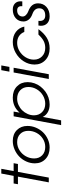

<svg xmlns="http://www.w3.org/2000/svg" viewBox="988 -1767 971 2987"><g transform="rotate(-90 1473.5 -273.5)"><path d="M129.9 0 219.2 -480H101.1L112.8 -546.9H231L267.1 -738.8H340.8L305.2 -546.9H428.2L416 -480H293L204.1 0Z M425.8 -216.8Q425.8 -285.6 454.3 -349.1Q482.9 -412.6 530.3 -458.7Q577.6 -504.9 642.1 -532.5Q706.5 -560.1 774.9 -560.1Q879.9 -560.1 943.8 -496.1Q1007.8 -432.1 1007.8 -331.1Q1007.8 -263.7 981 -200.4Q954.1 -137.2 909.2 -90.3Q864.3 -43.5 801.8 -15.1Q739.3 13.2 670.9 13.2Q561 13.2 493.4 -51Q425.8 -115.2 425.8 -216.8ZM502 -228Q502 -150.9 550.8 -103Q599.6 -55.2 680.7 -55.2Q750.5 -55.2 808.6 -92.3Q866.7 -129.4 899.2 -189.7Q931.6 -250 931.6 -318.8Q931.6 -396.5 883.8 -444.3Q835.9 -492.2 755.9 -492.2Q687 -492.2 628.2 -454.8Q569.3 -417.5 535.6 -356.7Q502 -295.9 502 -228Z M1020.5 191.9 1157.7 -546.9H1231.4L1214.8 -453.1Q1305.2 -560.1 1449.7 -560.1Q1557.1 -560.1 1623.3 -495.4Q1689.5 -430.7 1689.5 -329.1Q1689.5 -274.9 1671.1 -222.7Q1652.8 -170.4 1619.9 -128.4Q1586.9 -86.4 1543.9 -54.2Q1501 -22 1448.5 -4.4Q1396 13.2 1341.8 13.2Q1273.4 13.2 1223.6 -14.4Q1173.8 -42 1147.5 -94.2L1094.7 191.9ZM1172.9 -231Q1172.9 -153.8 1222.7 -104.5Q1272.5 -55.2 1352.5 -55.2Q1421.9 -55.2 1482.2 -91.1Q1542.5 -127 1578.1 -187.5Q1613.8 -248 1613.8 -316.9Q1613.8 -395.5 1563.5 -443.8Q1513.2 -492.2 1430.7 -492.2Q1380.4 -492.2 1332.8 -470.5Q1285.2 -448.7 1250.2 -412.8Q1215.3 -377 1194.1 -329.1Q1172.9 -281.2 1172.9 -231Z M1738.3 0 1839.4 -546.9H1913.1L1812.5 0ZM1852.1 -612.8 1875.5 -738.8H1949.2L1926.3 -612.8Z M2429.2 -161.1H2513.2Q2452.6 -77.1 2380.4 -32Q2308.1 13.2 2212.9 13.2Q2102.1 13.2 2032.5 -52.7Q1962.9 -118.7 1962.9 -221.2Q1962.9 -311 2012.7 -389.6Q2062.5 -468.3 2143.6 -514.2Q2224.6 -560.1 2314 -560.1Q2406.7 -560.1 2470.9 -511.7Q2535.2 -463.4 2553.2 -380.9H2470.2Q2448.7 -434.6 2404.8 -463.4Q2360.8 -492.2 2299.8 -492.2Q2232.4 -492.2 2172.1 -456.1Q2111.8 -419.9 2075.4 -359.6Q2039.1 -299.3 2039.1 -231.9Q2039.1 -154.8 2090.1 -105Q2141.1 -55.2 2222.2 -55.2Q2280.8 -55.2 2328.4 -79.6Q2376 -104 2429.2 -161.1Z M2569.8 -161.1H2643.1Q2641.1 -149.4 2641.1 -139.2Q2641.1 -98.6 2662.8 -76.9Q2684.6 -55.2 2726.1 -55.2Q2778.8 -55.2 2808.3 -79.3Q2837.9 -103.5 2837.9 -149.9Q2837.9 -223.1 2749 -254.9Q2690.4 -275.4 2661.6 -312.7Q2632.8 -350.1 2632.8 -394Q2632.8 -469.7 2684.6 -514.9Q2736.3 -560.1 2818.8 -560.1Q2877.9 -560.1 2912.4 -527.1Q2946.8 -494.1 2946.8 -439Q2946.8 -429.7 2944.8 -412.1H2870.1Q2871.1 -417 2871.1 -426.8Q2871.1 -458.5 2854.2 -475.3Q2837.4 -492.2 2805.2 -492.2Q2762.7 -492.2 2736.3 -469.2Q2710 -446.3 2710 -405.8Q2710 -377.9 2734.6 -354.2Q2759.3 -330.6 2789.1 -319.8Q2854.5 -295.9 2884.8 -258.3Q2915 -220.7 2915 -167Q2915 -86.9 2859.6 -36.9Q2804.2 13.2 2713.9 13.2Q2644.5 13.2 2605.2 -23.2Q2565.9 -59.6 2565.9 -123Q2565.9 -134.8 2569.8 -161.1Z"/></g></svg>

Font: Involve
Style: Italic
Weight: 400
Italic angle: -10.5°
Designer: Stefan Peev
Foundry: Context Ltd.
Version: Version 1.001